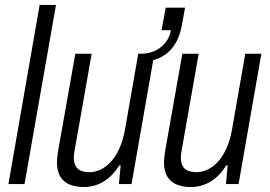

<svg xmlns="http://www.w3.org/2000/svg" viewBox="-20 -743 1088 775"><path d="M14 0 140 -723H206L79 0Z M319 12Q286 12 261.5 2Q237 -8 223.5 -30Q210 -52 210 -86Q210 -98 211.5 -110.5Q213 -123 215 -136L284 -526H350L283 -146Q281 -136 279.5 -126Q278 -116 278 -107Q278 -87 285 -73.5Q292 -60 306.5 -54Q321 -48 342 -48Q364 -48 386 -58.5Q408 -69 427.5 -90Q447 -111 461.5 -143Q476 -175 484 -217L538 -526H603L511 0H460L467 -75H461Q441 -43 417.5 -24Q394 -5 369.5 3.5Q345 12 319 12ZM541 -492 547 -526Q595 -526 628.5 -552Q662 -578 670 -621H632L649 -712H727L714 -641Q706 -594 683.5 -560.5Q661 -527 625 -510Q589 -493 541 -492Z M751 12Q718 12 693.5 2Q669 -8 655.5 -30Q642 -52 642 -86Q642 -98 643.5 -110.5Q645 -123 647 -136L716 -526H782L715 -146Q713 -136 711.5 -126Q710 -116 710 -107Q710 -87 717 -73.5Q724 -60 738.5 -54Q753 -48 774 -48Q796 -48 818 -58.5Q840 -69 859.5 -90Q879 -111 893.5 -143Q908 -175 916 -217L970 -526H1035L943 0H892L899 -75H893Q873 -43 849.5 -24Q826 -5 801.5 3.5Q777 12 751 12Z"/></svg>

Font: Archivo Condensed Light
Style: Italic
Weight: 300
Width: 3
Italic angle: -10°
Designer: Hector Gatti
Foundry: Omnibus-Type
Version: Version 2.001